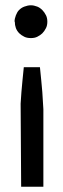

<svg xmlns="http://www.w3.org/2000/svg" viewBox="-20 -534 240 726"><path d="M58 -142 61 -186Q63 -214 65 -230L70 -280H131L136 -230Q138 -214 140 -186L144 -121V172H60ZM35 -452Q35 -463 40 -476Q45 -489 52 -496Q61 -505 72 -509Q85 -514 97 -514Q108 -514 121 -509Q131 -505 140 -496Q148 -488 154 -476Q159 -466 159 -452Q159 -438 154 -428Q148 -416 140 -408Q133 -401 121 -395Q111 -390 97 -390Q82 -390 72 -395Q60 -401 53 -408Q44 -417 40 -428Q36 -439 36 -452Z"/></svg>

Font: Aleo
Style: Regular
Weight: 400
Designer: Alessio Laiso
Version: Version 1.1